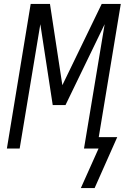

<svg xmlns="http://www.w3.org/2000/svg" viewBox="-20 -755 640 976"><path d="M461 201H391L481 0H407L512 -632L313 -221H248L185 -632L80 0H15L136 -735H234L297 -322L497 -735H594L482 -58H576Z"/></svg>

Font: Iosevka SS04 Lt Ex Obl
Style: Regular
Weight: 300
Width: 7
Italic angle: -9°
Monospace: yes
Designer: Belleve Invis
Foundry: Belleve Invis
Version: Version 19.0.0; ttfautohint (v1.8.4)